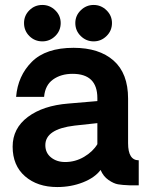

<svg xmlns="http://www.w3.org/2000/svg" viewBox="-20 -748 606 775"><path d="M151 -581Q120 -581 98.5 -602.5Q77 -624 77 -655Q77 -685 98.5 -706.5Q120 -728 151 -728Q181 -728 203 -706.5Q225 -685 225 -655Q225 -624 203 -602.5Q181 -581 151 -581ZM284 -655Q284 -685 306 -706.5Q328 -728 358 -728Q388 -728 410 -706.5Q432 -685 432 -655Q432 -624 410 -602.5Q388 -581 358 -581Q328 -581 306 -602.5Q284 -624 284 -655ZM211 7Q131 7 81 -36.5Q31 -80 31 -156Q31 -230 92.5 -276Q154 -322 256 -330L373 -340V-352Q373 -450 273 -450Q226 -450 194 -427Q162 -404 158 -357H45Q52 -442 108.5 -498.5Q165 -555 277 -555Q380 -555 438.5 -503.5Q497 -452 497 -350V-170Q497 -101 540 -101V0Q537 0 530 0Q523 0 516 0Q509 0 503 0Q474 -1 456.5 -4Q439 -7 418 -21.5Q397 -36 386 -62Q363 -31 315 -12Q267 7 211 7ZM243 -94Q284 -94 319.5 -115Q355 -136 373 -166V-251L281 -241Q163 -227 163 -162Q163 -131 186 -112.5Q209 -94 243 -94Z"/></svg>

Font: Oakes Grotesk
Style: Bold
Weight: 600
Designer: Samuel Oakes
Foundry: Samuel Oakes
Version: Version 1.000;PS 001.000;hotconv 1.0.88;makeotf.lib2.5.64775